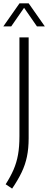

<svg xmlns="http://www.w3.org/2000/svg" viewBox="-40 -965 290 1156"><path d="M33 170.5 -6 144.5Q23.5 98.5 41.8 56.2Q60 14 68.5 -33.5Q77 -81 77 -144.5V-740H132.5V-132.5Q132.5 -71 122.2 -21.8Q112 27.5 90 73.2Q68 119 33 170.5ZM-20 -806 77.5 -945H132.5L230 -806H182.5L105 -918L27.5 -806Z"/></svg>

Font: Encode Sans Condensed Light
Style: Regular
Weight: 300
Width: 3
Designer: Multiple Designers
Foundry: Impallari Type
Version: Version 3.000; ttfautohint (v1.8.3) -l 8 -r 50 -G 200 -x 14 